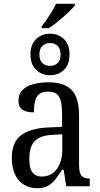

<svg xmlns="http://www.w3.org/2000/svg" viewBox="-20 -978 527 1008"><path d="M175 10Q137 10 107 -7.5Q77 -25 59.5 -60.5Q42 -96 42 -150Q42 -230 90 -267.5Q138 -305 236 -309L306 -312V-373Q306 -410 301.5 -437.5Q297 -465 281.5 -481Q266 -497 232 -497Q201 -497 185 -483Q169 -469 163.5 -444.5Q158 -420 158 -388Q119 -388 98 -402Q77 -416 77 -450Q77 -485 98.5 -506Q120 -527 156 -536.5Q192 -546 236 -546Q315 -546 355 -506.5Q395 -467 395 -372V-113Q395 -85 400.5 -69.5Q406 -54 417.5 -47.5Q429 -41 449 -41H451V0H328L314 -87H306Q288 -59 271 -37Q254 -15 232 -2.5Q210 10 175 10ZM199 -51Q233 -51 256.5 -68.5Q280 -86 293.5 -117.5Q307 -149 307 -191V-273L256 -270Q210 -268 183 -253Q156 -238 145 -211Q134 -184 134 -144Q134 -113 140.5 -92.5Q147 -72 162 -61.5Q177 -51 199 -51ZM243 -583Q200 -583 170 -611Q140 -639 140 -692Q140 -745 170 -773Q200 -801 243 -801Q286 -801 315.5 -773Q345 -745 345 -692Q345 -639 315.5 -611Q286 -583 243 -583ZM243 -632Q265 -632 281.5 -646Q298 -660 298 -692Q298 -724 281.5 -738Q265 -752 243 -752Q220 -752 203.5 -738Q187 -724 187 -692Q187 -660 203.5 -646Q220 -632 243 -632ZM199 -840Q212 -856 226 -876.5Q240 -897 253 -918.5Q266 -940 274 -958H374V-950Q366 -940 350 -924Q334 -908 314 -890.5Q294 -873 274 -857Q254 -841 236 -830H199Z"/></svg>

Font: Noto Serif Condensed
Style: Regular
Weight: 400
Width: 3
Designer: Monotype Design Team
Foundry: Monotype Imaging Inc.
Version: Version 2.015